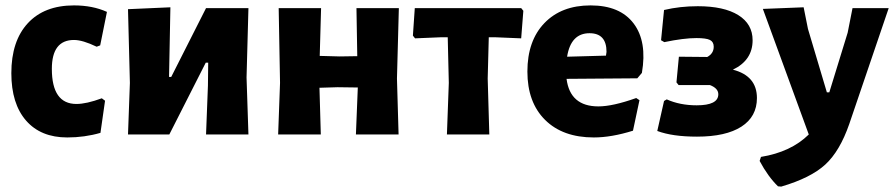

<svg xmlns="http://www.w3.org/2000/svg" viewBox="-20 -498 3311 711"><path d="M254 -478Q323 -478 376 -454L351 -330L338 -325Q286 -350 254 -350Q172 -350 172 -243Q172 -113 263 -113Q300 -113 357 -134L369 -125L352 -6Q293 11 229 11Q131 11 76.5 -51.5Q22 -114 22 -227Q22 -346 83 -412Q144 -478 254 -478Z M454 0 461 -191 454 -464 611 -471 606 -213H614L743 -468H900L893 -211L900 0H743L750 -181L751 -266H742L607 0Z M1010 0 1017 -191 1012 -468H1169L1164 -291L1238 -289L1303 -290L1300 -468H1457L1450 -207L1456 0H1298L1305 -174L1230 -175L1163 -173L1168 0Z M1635 0 1642 -191 1638 -360H1613L1517 -356L1509 -366L1516 -468H1910L1918 -458L1910 -356L1814 -360H1790L1786 -207L1792 0Z M2179 11Q2064 11 1998.5 -54Q1933 -119 1933 -233Q1933 -347 1996 -412.5Q2059 -478 2167 -478Q2276 -478 2326.5 -411Q2377 -344 2357 -228L2340 -208L2078 -206Q2091 -104 2196 -104Q2249 -104 2336 -135L2348 -127L2324 -14Q2244 11 2179 11ZM2163 -375Q2094 -375 2080 -288L2224 -292L2226 -306Q2226 -375 2163 -375Z M2561 8Q2470 8 2414 -13L2439 -124L2449 -130Q2498 -108 2560 -108Q2640 -108 2640 -149Q2640 -171 2609 -183H2493L2485 -193L2494 -288L2599 -287Q2623 -300 2623 -325Q2623 -343 2609 -350Q2595 -357 2559 -357Q2512 -357 2440 -342L2428 -349L2439 -461Q2498 -475 2564 -475Q2661 -475 2714 -442Q2767 -409 2767 -349Q2767 -275 2694 -240Q2783 -217 2783 -135Q2783 -66 2725.5 -29Q2668 8 2561 8Z M2956 -471 2972 -391 3042 -156H3051L3119 -377L3137 -468H3271L3125 -39Q3090 62 3036 111.5Q2982 161 2873 193L2861 192Q2824 156 2793 98L2798 83Q2909 65 2975 0L2805 -465Z"/></svg>

Font: Alegreya Sans SC ExtraBold
Style: Regular
Weight: 800
Designer: Juan Pablo del Peral
Foundry: Huerta Tipografica
Version: Version 2.007